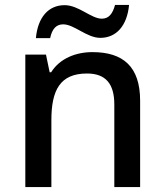

<svg xmlns="http://www.w3.org/2000/svg" viewBox="-20 -761 670 781"><path d="M126 -606H184C192 -644 209 -662 237 -662C282 -662 333 -607 388 -607C453 -607 497 -656 505 -741H448C438 -704 422 -685 394 -685C351 -685 300 -740 243 -740C178 -740 134 -692 126 -606ZM356 -549C288 -549 223 -523 188 -467H182L167 -539H83V0H189V-272C189 -394 224 -462 334 -462C410 -462 445 -420 445 -336V0H550V-351C550 -490 481 -549 356 -549Z"/></svg>

Font: Noto Sans Arabic UI Md
Style: Regular
Weight: 500
Designer: Monotype Design Team, Nadine Chahine and Nizar Qandah
Foundry: Monotype Imaging Inc.
Version: Version 2.010